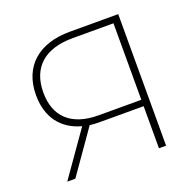

<svg xmlns="http://www.w3.org/2000/svg" viewBox="-123 -830 979 960"><g transform="rotate(-20 366.5 -350.0)"><path d="M337 -258C191 -258 116 -332 116 -459C116 -594 200 -665 346 -665H564V-258ZM278 -227C295 -225 313 -224 333 -224H564V0H602V-700H343C182 -700 77 -615 77 -459C77 -342 136 -263 241 -235L76 0H119Z"/></g></svg>

Font: Montserrat-Alt1 ExtLt
Style: Regular
Weight: 200
Designer: Differentunic
Foundry: Differentunic
Version: Version 7.222